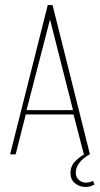

<svg xmlns="http://www.w3.org/2000/svg" viewBox="-20 -611 396 760"><path d="M20 0 169 -591H188L336 0H312L271 -158H82L42 0ZM85 -175H269L178 -534ZM318 129Q295 129 277 114.5Q259 100 259 75Q259 46 277.5 27.5Q296 9 314 0H335Q309 14 294.5 33Q280 52 280 72Q280 92 293 102Q306 112 319 112Q329 112 336.5 109.5Q344 107 348 105L354 119Q348 123 338.5 126Q329 129 318 129Z"/></svg>

Font: Alumni Sans Thin Thin
Style: Regular
Weight: 250
Version: Version 1.018